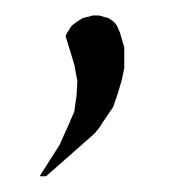

<svg xmlns="http://www.w3.org/2000/svg" viewBox="-20 -94 232 246"><path d="M30.8 131.8 56.2 91.8 67.9 65.9 75.2 48.8 78.1 27.8 79.1 9.8 75.2 -11.2 64 -47.9 65.9 -51.8 71.8 -61 78.1 -65.9 85.9 -70.8 89.8 -71.8 99.1 -74.2H106.9L115.2 -71.8L119.1 -70.8L126 -65.9L129.9 -61L133.8 -51.8L139.2 -33.2V-22.9V-6.8L136.2 7.8L130.9 25.9L125 43L110.8 64L107.9 68.8L101.1 77.1L39.1 131.8Z"/></svg>

Font: Petahja
Style: Italic
Weight: 400
Designer: T. Christopher White
Version: Version 1.1